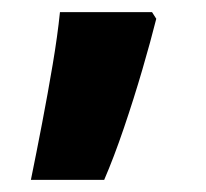

<svg xmlns="http://www.w3.org/2000/svg" viewBox="-20 -160 340 317"><path d="M238 -129Q229 -93 215 -45Q201 3 184.5 51.5Q168 100 152 137H31Q40 93 49.5 43.5Q59 -6 67 -53.5Q75 -101 79 -140H231Z"/></svg>

Font: Noto Sans Lao Looped ExtraBold
Style: Regular
Weight: 800
Designer: Mark Frömberg, Ben Mitchell
Foundry: The Fontpad Ltd
Version: Version 1.002; ttfautohint (v1.8.4.7-5d5b)